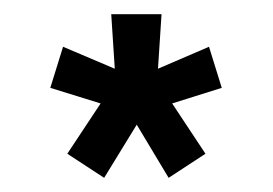

<svg xmlns="http://www.w3.org/2000/svg" viewBox="-20 -737 385 271"><path d="M75 -520 122 -591 51 -613 69 -671 142 -640 137 -717H208L203 -640L275 -671L293 -613L223 -591L270 -520L218 -486L173 -561L127 -486Z"/></svg>

Font: Raleway Thin
Style: Bold
Weight: 700
Version: Version 4.026